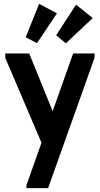

<svg xmlns="http://www.w3.org/2000/svg" viewBox="-20 -733 517 993"><path d="M116.8 240H228.8L468.8 -433.8L469.5 -456.5H358.2L116.8 224.7ZM205.8 31.5 271.8 -110 131 -456.5H7.2V-433.8ZM373.3 -709 270.5 -550.7 320.5 -509 459.5 -639.5ZM182.3 -713.2 113 -540.2 171.3 -509.7 274.5 -664Z"/></svg>

Font: Tilda Sans VF
Style: Regular
Weight: 400
Designer: ParaType Ltd
Foundry: ParaType Ltd
Version: Version 1.010